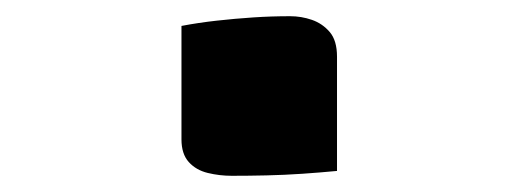

<svg xmlns="http://www.w3.org/2000/svg" viewBox="-20 -429 640 237"><path d="M396 -218Q375 -216 353 -214.5Q331 -213 309 -212.5Q287 -212 266 -212Q251 -212 236.5 -215.5Q222 -219 213 -229Q204 -239 204 -257V-397Q225 -401 247.5 -403.5Q270 -406 292.5 -407.5Q315 -409 338 -409Q352 -409 365 -404.5Q378 -400 387 -389.5Q396 -379 396 -359Z"/></svg>

Font: Rec Mono Semicasual
Style: Bold
Weight: 700
Version: Version 1.085; ttfautohint (v1.8.4.7-5d5b)